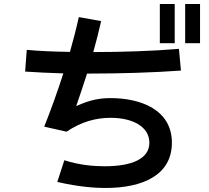

<svg xmlns="http://www.w3.org/2000/svg" viewBox="-20 -885 1040 955"><path d="M483 -780 372 -800C360 -745 345 -687 328 -627C250 -628 176 -631 113 -637L105 -529C162 -525 227 -522 295 -520C266 -429 233 -338 200 -255L311 -230C384 -279 456 -299 530 -299C643 -299 723 -253 723 -175C723 -95 636 -58 500 -58C450 -58 377 -63 300 -88L265 20C378 46 459 50 505 50C693 50 835 -16 835 -175C835 -340 679 -397 530 -397C475 -397 426 -388 359 -357C377 -410 396 -465 413 -519H425C573 -519 747 -524 880 -534L870 -642C741 -631 583 -626 444 -626C459 -679 472 -731 483 -780ZM775 -670H849V-865H775ZM901 -670H975V-865H901Z"/></svg>

Font: KT Kiyosuna Sans Bold
Style: Regular
Weight: 700
Designer: [Zen Kaku Gothic] Yoshimichi Ohira
Version: Version 1.010;Glyphs 3.1.2 (3151)